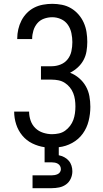

<svg xmlns="http://www.w3.org/2000/svg" viewBox="-20 -763 540 1003"><path d="M150 220V153H250Q258 153 266 151.5Q274 150 281.5 146.5Q289 143 293.5 136Q298 129 298 121Q298 112 294 104.5Q290 97 282.5 92.5Q275 88 266.5 86.5Q258 85 250 85H213V6Q179 1 148.5 -14Q118 -29 96.5 -55Q75 -81 64.5 -113.5Q54 -146 54 -180H132Q132 -156 140 -133Q148 -110 165 -93.5Q182 -77 205.5 -69.5Q229 -62 252 -62Q270 -62 288 -66Q306 -70 320.5 -80.5Q335 -91 346 -105.5Q357 -120 363 -136.5Q369 -153 371.5 -171Q374 -189 374 -207Q374 -225 371.5 -242.5Q369 -260 362.5 -276.5Q356 -293 344.5 -307Q333 -321 318 -330.5Q303 -340 285.5 -343.5Q268 -347 250 -347H194V-417H250Q274 -417 296.5 -426Q319 -435 333.5 -453.5Q348 -472 353 -495.5Q358 -519 358 -543Q358 -566 353 -590Q348 -614 334.5 -633.5Q321 -653 299 -663Q277 -673 253 -673Q231 -673 210 -665.5Q189 -658 175 -641.5Q161 -625 154.5 -603.5Q148 -582 148 -561V-559H70V-562Q70 -586 75.5 -610Q81 -634 92 -655.5Q103 -677 120 -694.5Q137 -712 158.5 -723Q180 -734 204.5 -738.5Q229 -743 253 -743Q278 -743 303.5 -738Q329 -733 351 -720Q373 -707 390 -687.5Q407 -668 417.5 -644.5Q428 -621 432 -595.5Q436 -570 436 -544Q436 -520 432 -495.5Q428 -471 416.5 -449.5Q405 -428 386.5 -411Q368 -394 346 -383Q372 -373 393.5 -354.5Q415 -336 428.5 -312Q442 -288 447 -260.5Q452 -233 452 -205Q452 -168 443 -131.5Q434 -95 412.5 -65Q391 -35 357.5 -16.5Q324 2 287 6V48Q302 51 315.5 58Q329 65 339 76.5Q349 88 353.5 102.5Q358 117 358 132Q358 152 349.5 170.5Q341 189 325 200.5Q309 212 289.5 216Q270 220 250 220Z"/></svg>

Font: Iosevka Term SS14
Style: Regular
Weight: 400
Monospace: yes
Designer: Belleve Invis
Foundry: Belleve Invis
Version: Version 24.1.1; ttfautohint (v1.8.4)